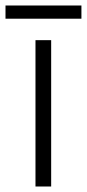

<svg xmlns="http://www.w3.org/2000/svg" viewBox="-41 -678 316 698"><path d="M145 0H88V-532H145ZM255 -658V-610H-21V-658Z"/></svg>

Font: Noto Sans Devanagari Light
Style: Regular
Weight: 300
Version: Version 2.003